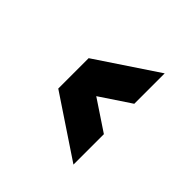

<svg xmlns="http://www.w3.org/2000/svg" viewBox="-23 -1024 436 436"><g transform="rotate(-45 195.5 -806.0)"><path d="M146.5 -878.9H244.1L341.8 -732.4H244.1L195.3 -805.7L146.5 -732.4H48.8Z"/></g></svg>

Font: BabelStone Runic
Style: Regular
Weight: 400
Designer: Andrew West
Foundry: BabelStone
Version: Version 7.004 November 9, 2023